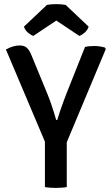

<svg xmlns="http://www.w3.org/2000/svg" viewBox="-20 -912 543 936"><path d="M199 -283.5H305.5V0Q293.2 2.2 278.9 3.1Q264.5 4.1 252 4.1Q240.4 4.1 225.5 3.1Q210.5 2.2 199 0ZM394.4 -683Q405.4 -685.9 417.1 -686.8Q428.7 -687.7 439.4 -687.7Q453 -687.7 466.5 -685.7Q480 -683.6 491.2 -680.4L495.8 -673L296.8 -197.8H209L8.8 -670.8Q26.4 -680.6 43.3 -685.5Q60.2 -690.4 75.7 -690.4Q98.1 -690.4 110.7 -679.1Q123.3 -667.8 132.8 -644.2L211.9 -452Q222.8 -425.6 234 -391.7Q245.3 -357.7 253.8 -327.2H259.2Q264.9 -347.2 273 -371.2Q281.2 -395.3 289.5 -417.5Q297.9 -439.6 303.4 -454.3ZM300 -888.1 412.2 -782.1Q406.5 -764.9 392.6 -752.9Q378.6 -741 366.8 -736.9L254.5 -811.8L142.3 -736.9Q130.3 -741 116.3 -752.9Q102.3 -764.9 96.7 -782.1L208.8 -888.1Q229.6 -891.9 254.5 -891.9Q279.4 -891.9 300 -888.1Z"/></svg>

Font: Signika SC
Style: Regular
Weight: 300
Designer: Anna Giedryś
Foundry: Anna Giedryś
Version: Version 2.000